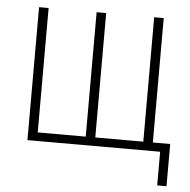

<svg xmlns="http://www.w3.org/2000/svg" viewBox="-49 -578 752 761"><g transform="rotate(5 326.5 -197.5)"><path d="M604 134H641V-34H572V-529H534V-34H343V-529H305V-34H114V-529H76V0H604Z"/></g></svg>

Font: Noto Sans Condensed ExtraLight
Style: Regular
Weight: 200
Width: 3
Designer: Monotype Design Team
Foundry: Monotype Imaging Inc.
Version: Version 2.013